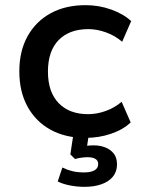

<svg xmlns="http://www.w3.org/2000/svg" viewBox="-20 -526 552 745"><path d="M311 9Q234 9 176.5 -22.5Q119 -54 87 -112Q55 -170 55 -249Q55 -328 87 -385.5Q119 -443 176.5 -474.5Q234 -506 312 -506Q364 -506 411.5 -489Q459 -472 489 -444L454 -364Q426 -388 391 -400.5Q356 -413 323 -413Q249 -413 207.5 -370.5Q166 -328 166 -248Q166 -169 207.5 -126Q249 -83 322 -83Q356 -83 390.5 -95.5Q425 -108 452 -131L487 -51Q458 -23 411 -7Q364 9 311 9ZM308 199Q280 199 251.5 193.5Q223 188 204 178L222 124Q240 133 260 138Q280 143 306 143Q332 143 346.5 135Q361 127 361 110Q361 97 350 90.5Q339 84 320 84Q311 84 298 85.5Q285 87 271 91L253 73L267 -20H327L315 60L287 46Q298 42 313.5 40Q329 38 344 38Q368 38 388.5 46Q409 54 421.5 70Q434 86 434 112Q434 140 418 159.5Q402 179 373.5 189Q345 199 308 199Z"/></svg>

Font: Nunito Sans 8pt SemiBold
Style: Regular
Weight: 600
Version: Version 3.101;gftools[0.9.27]